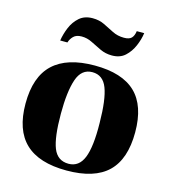

<svg xmlns="http://www.w3.org/2000/svg" viewBox="-105 -774 782 872"><g transform="rotate(15 286.0 -337.5)"><path d="M287 12Q157 12 93 -49Q29 -110 29 -234Q29 -360 94 -421Q159 -482 289 -482Q418 -482 481 -421.5Q544 -361 544 -236Q544 -110 481 -49Q418 12 287 12ZM288 -20Q337 -20 358 -72Q379 -124 377 -236Q376 -346 356 -398Q336 -450 286 -450Q235 -450 215.5 -392.5Q196 -335 196 -231Q196 -120 216 -70Q236 -20 288 -20ZM351 -546Q321 -546 295.5 -558Q270 -570 246.5 -582Q223 -594 197 -594Q172 -594 159 -581Q146 -568 141 -551H107Q112 -583 125 -614Q138 -645 162 -666Q186 -687 224 -687Q255 -687 279.5 -675Q304 -663 328.5 -650.5Q353 -638 383 -638Q408 -638 418.5 -649Q429 -660 432 -682H467Q463 -652 449.5 -620.5Q436 -589 412.5 -567.5Q389 -546 351 -546Z"/></g></svg>

Font: Frank Ruhl Libre Black
Style: Regular
Weight: 900
Designer: Yanek Iontef
Foundry: Fontef
Version: Version 6.004